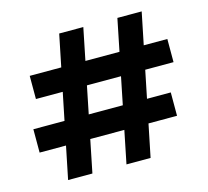

<svg xmlns="http://www.w3.org/2000/svg" viewBox="-104 -847 1052 969"><g transform="rotate(-15 422.0 -363.0)"><path d="M441 0 588 -726H715L567 0ZM136 0 284 -726H410L263 0ZM33 -171V-293H751V-171ZM85 -437V-558H804V-437Z"/></g></svg>

Font: DM Sans 12pt
Style: Bold
Weight: 700
Version: Version 4.004;gftools[0.9.30]